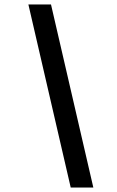

<svg xmlns="http://www.w3.org/2000/svg" viewBox="-20 -736 528 866"><path d="M210 -716 401 110H299L108 -716Z"/></svg>

Font: MedMera Sans Semibold
Style: Italic
Weight: 600
Italic angle: -11°
Designer: Kasper Nordkvist
Foundry: UNCUT.wtf
Version: Version 1.300